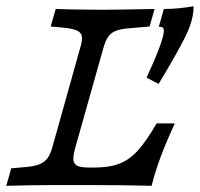

<svg xmlns="http://www.w3.org/2000/svg" viewBox="-21 -600 645 620"><path d="M-0.8 0 15.3 -56.5 60.5 -60.5Q90.3 -62.9 106.9 -69.8Q123.4 -76.6 132.7 -89.5Q141.9 -102.4 148.4 -125.8L237.9 -445.2Q245.2 -468.5 243.5 -481.5Q241.9 -494.4 228.6 -500.8Q215.3 -507.3 185.5 -510.5L142.7 -514.5L158.9 -571Q187.1 -570.2 214.5 -569.4Q260.5 -569.4 306.5 -568.5H310.5Q350 -568.5 478.2 -571L462.1 -514.5L389.5 -508.1Q365.3 -505.6 351.2 -499.6Q337.1 -493.5 328.2 -481Q319.4 -468.5 312.9 -445.2L222.6 -125Q214.5 -96.8 216.1 -83.1Q217.7 -69.4 229.8 -64.1Q241.9 -58.9 269.4 -58.9H282.3Q331.5 -58.9 364.1 -71.4Q396.8 -83.9 424.2 -114.1Q451.6 -144.4 484.7 -201.6H543.5Q515.3 -140.3 498 -94Q480.6 -47.6 468.5 0Q376.6 -2.4 275.8 -2.4H150H152.4Q93.5 -2.4 -0.8 0ZM508.1 -501.6Q508.1 -508.1 504.4 -510.9Q500.8 -513.7 491.9 -513.7L508.1 -571Q533.1 -571 556.9 -573.4Q580.6 -575.8 604 -579.8V-579Q604 -578.2 604 -576.6Q604 -533.9 575.4 -477.4Q546.8 -421 491.1 -329L452.4 -349.2Q481.5 -412.9 494.8 -449.2Q508.1 -485.5 508.1 -501.6Z"/></svg>

Font: Playfair Micro SmCond SmLight
Style: Italic
Weight: 360
Width: 4
Italic angle: -15.6°
Designer: Claus Eggers Sørensen
Foundry: Claus Eggers Sørensen
Version: Version 2.203;Glyphs 3.3 (3326)